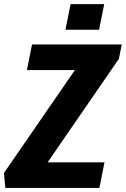

<svg xmlns="http://www.w3.org/2000/svg" viewBox="-22 -931 623 951"><path d="M213.9 -127H495.6L470.2 0H4.4L-2.4 -74.2L349.1 -584H111.3L136.7 -710.9H581.1L566.9 -639.6ZM468.8 -783.7H302.2L327.6 -910.6H494.1Z"/></svg>

Font: Roboto-BlackItalic
Style: Italic
Weight: 900
Italic angle: -12°
Designer: Google
Version: Version 1.100141; 2013